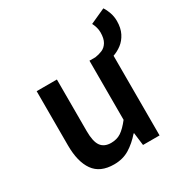

<svg xmlns="http://www.w3.org/2000/svg" viewBox="-161 -807 906 945"><g transform="rotate(-30 291.5 -334.0)"><path d="M481 -452 402 -491Q423 -494 442 -502Q461 -510 473 -530Q485 -550 485 -585Q485 -600 480.5 -615Q476 -630 470 -641L556 -680Q567 -664 575 -641Q583 -618 583 -593Q583 -553 568.5 -524.5Q554 -496 531 -478.5Q508 -461 481 -452ZM219 12Q140 12 104 -39Q68 -90 68 -183V-491H183V-198Q183 -138 201.5 -112.5Q220 -87 259 -87Q292 -87 316 -103Q340 -119 368 -155V-491H483V0H389L380 -72H377Q344 -34 306.5 -11Q269 12 219 12Z"/></g></svg>

Font: Source Sans 3 SemiBold
Style: Regular
Weight: 600
Designer: Paul D. Hunt
Foundry: Adobe
Version: Version 3.046;hotconv 1.0.118;makeotfexe 2.5.65603